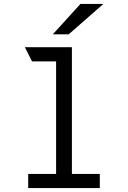

<svg xmlns="http://www.w3.org/2000/svg" viewBox="-20 -964 656 984"><path d="M267.5 0V-696.5L348.5 -722V0ZM124.5 0V-72.5H491.5V0ZM144 -649.5 107.5 -722H348.5L321 -649.5ZM250.5 -788 392.5 -944H510L332 -788Z"/></svg>

Font: Overpass Mono
Style: Regular
Weight: 400
Designer: Delve Withrington, Dave Bailey
Foundry: Delve Fonts LLC
Version: Version 4.000